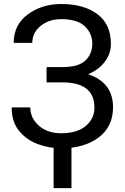

<svg xmlns="http://www.w3.org/2000/svg" viewBox="-20 -741 634 972"><path d="M215.8 -323.7V-401.4H299.3Q378.4 -401.9 412.8 -435.1Q447.3 -468.3 447.3 -520.5Q447.3 -571.3 409.7 -607.7Q372.1 -644 290 -644Q228.5 -644 186 -610.1Q143.6 -576.2 143.6 -523.9H49.3Q49.3 -615.2 120.6 -668Q191.9 -720.7 290 -720.7Q404.8 -720.7 473.1 -669.4Q541.5 -618.2 541.5 -519Q541.5 -469.7 511 -429Q480.5 -388.2 426.3 -365.2Q552.2 -323.2 552.2 -198.2Q552.2 -98.6 478.5 -44.4Q404.8 9.8 290 9.8Q228.5 9.8 170.9 -11.7Q113.3 -33.2 76.2 -78.9Q39.1 -124.5 39.1 -197.3H133.3Q133.3 -143.6 176.5 -105Q219.7 -66.4 290 -66.4Q370.1 -66.4 414.1 -103.3Q458 -140.1 458 -196.3Q458 -320.3 305.2 -323.7ZM341.8 -39.1V211.4H251.5V-39.1Z"/></svg>

Font: Roboto21382017
Style: Regular
Weight: 400
Designer: Christian Robertson
Foundry: Google
Version: Version 2.138; 2017